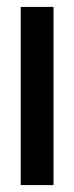

<svg xmlns="http://www.w3.org/2000/svg" viewBox="-20 -536 214 556"><path d="M40 0V-516H135V0Z"/></svg>

Font: Stick No Bills SemiBold
Style: Regular
Weight: 600
Designer: Kosala Senevirathne, Siva Puranthara, Lasantha Premarathna, Tharique Azeez
Foundry: mooniak
Version: Version 2.000